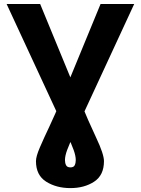

<svg xmlns="http://www.w3.org/2000/svg" viewBox="-20 -731 707 964"><path d="M13.2 -710.9Q13.2 -710.9 38.6 -710.9Q64 -710.9 97.4 -710.9Q130.9 -710.9 156.3 -710.9Q181.6 -710.9 181.6 -710.9L379.4 -230.5Q423.8 -122.1 462.9 -39.6Q502 43 502 78.1Q502 148.9 452.6 181.2Q403.3 213.4 333.5 213.4Q263.2 213.4 211.9 181.2Q160.6 148.9 160.6 78.1Q160.6 54.7 179.9 9.8Q199.2 -35.2 228.3 -96.4Q257.3 -157.7 287.1 -230.5L484.9 -710.9Q484.9 -710.9 510.5 -710.9Q536.1 -710.9 569.3 -710.9Q602.5 -710.9 628.2 -710.9Q653.8 -710.9 653.8 -710.9L351.6 -58.1Q328.1 -7.3 317.1 22.2Q306.2 51.8 306.2 72.8Q306.2 87.9 311.8 98.6Q317.4 109.4 333.5 109.4Q350.1 109.4 355.2 98.4Q360.4 87.4 360.4 72.8Q360.4 51.8 350.1 22.9Q339.8 -5.9 315.9 -58.1Z"/></svg>

Font: RobotoDEMO
Style: Regular
Weight: 400
Designer: Christian Robertson
Foundry: Google
Version: Version 2.136